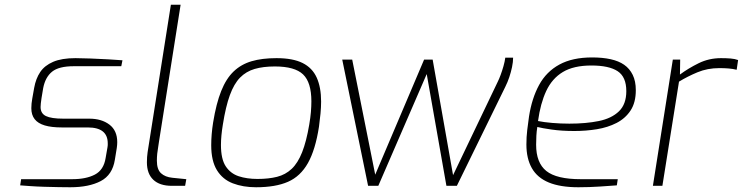

<svg xmlns="http://www.w3.org/2000/svg" viewBox="-20 -783 3130 809"><path d="M276 6Q258 6 228 5.5Q198 5 165.5 4Q133 3 105.5 1Q78 -1 65 -2L69 -28H284Q343 -28 380 -47.5Q417 -67 425 -117L433 -163Q434 -168 434 -171.5Q434 -175 434 -179Q434 -246 350 -246H241Q197 -246 168.5 -254.5Q140 -263 126 -281Q112 -299 112 -327Q112 -337 113 -347Q114 -357 116 -368L124 -413Q131 -452 149.5 -479.5Q168 -507 204 -522.5Q240 -538 298 -538Q323 -538 360.5 -536.5Q398 -535 435.5 -533Q473 -531 496 -529L491 -504H291Q228 -504 199.5 -481Q171 -458 162 -412L155 -370Q153 -356 152 -347.5Q151 -339 151 -332Q151 -305 173.5 -294Q196 -283 247 -283H356Q408 -283 441 -258Q474 -233 474 -184Q474 -178 473.5 -172Q473 -166 472 -159L464 -110Q454 -46 404.5 -20Q355 6 276 6Z M704 0Q653 0 626 -25.5Q599 -51 599 -99Q599 -122 602 -142Q605 -162 608 -180L700 -763H741L650 -187Q649 -177 646.5 -163.5Q644 -150 642.5 -135.5Q641 -121 641 -106Q641 -69 658.5 -53Q676 -37 706 -34L765 -28L760 0Z M1059 6Q1004 6 961 -10.5Q918 -27 894 -66Q870 -105 870 -171Q870 -194 872 -218Q874 -242 878 -267Q891 -347 912 -399.5Q933 -452 964.5 -482Q996 -512 1040 -525Q1084 -538 1145 -538Q1214 -538 1255 -517.5Q1296 -497 1314.5 -456Q1333 -415 1333 -355Q1333 -332 1330.5 -305Q1328 -278 1324 -249Q1309 -152 1277.5 -96Q1246 -40 1193.5 -17Q1141 6 1059 6ZM1065 -29Q1112 -29 1147.5 -38Q1183 -47 1209 -71.5Q1235 -96 1253 -141.5Q1271 -187 1283 -258Q1288 -287 1290 -311Q1292 -335 1292 -356Q1292 -436 1257 -469.5Q1222 -503 1138 -503Q1089 -503 1053 -492.5Q1017 -482 991.5 -456Q966 -430 948.5 -382Q931 -334 919 -258Q915 -234 913 -212.5Q911 -191 911 -172Q911 -113 931 -82.5Q951 -52 985.5 -40.5Q1020 -29 1065 -29Z M1531 0 1422 -532H1464L1561 -47L1767 -532H1803L1889 -45L2077 -438Q2083 -450 2089.5 -467.5Q2096 -485 2101.5 -504.5Q2107 -524 2109 -540H2142Q2142 -522 2137.5 -500.5Q2133 -479 2126 -458Q2119 -437 2109 -417L1905 0H1861L1778 -471L1574 0Z M2417 6Q2341 6 2292.5 -14Q2244 -34 2221 -74.5Q2198 -115 2198 -174Q2198 -206 2201.5 -235Q2205 -264 2209 -292Q2221 -369 2251.5 -425Q2282 -481 2337 -511Q2392 -541 2475 -541Q2519 -541 2553 -533.5Q2587 -526 2610 -510Q2633 -494 2646 -467.5Q2659 -441 2659 -403Q2659 -351 2637 -317.5Q2615 -284 2578 -265Q2541 -246 2495 -238.5Q2449 -231 2400 -231Q2347 -231 2305 -237Q2263 -243 2244 -248Q2241 -230 2240 -211Q2239 -192 2239 -173Q2239 -97 2282 -62.5Q2325 -28 2427 -28H2583L2579 -2Q2552 0 2507.5 3Q2463 6 2417 6ZM2379 -262Q2449 -262 2503 -273Q2557 -284 2588 -314Q2619 -344 2619 -399Q2619 -459 2582.5 -483Q2546 -507 2472 -507Q2397 -507 2351.5 -479.5Q2306 -452 2281.5 -399.5Q2257 -347 2247 -273Q2272 -268 2307 -265Q2342 -262 2379 -262Z M2731 0 2815 -532H2846L2845 -469Q2880 -495 2923.5 -516.5Q2967 -538 3018 -538Q3040 -538 3058.5 -536.5Q3077 -535 3090 -530L3084 -489Q3068 -493 3050 -494.5Q3032 -496 3011 -496Q2961 -496 2919 -478.5Q2877 -461 2841 -439L2771 0Z"/></svg>

Font: Exo Thin ExtraLight
Style: Italic
Weight: 250
Italic angle: -9°
Version: Version 2.000